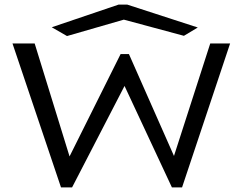

<svg xmlns="http://www.w3.org/2000/svg" viewBox="-20 -811 1040 831"><path d="M244 0 34 -623H130L281 -134L502 -577H538L733 -136L890 -623H976L768 0H724L519 -439L292 0ZM270 -655 204 -693 493 -791H531L836 -692L776 -656L516 -726Z"/></svg>

Font: Inconsolata UltraExpanded Thin
Style: Regular
Weight: 100
Width: 9
Monospace: yes
Designer: Raph Levien, Cyreal, Brenton Simpson
Foundry: Raph Levien, Cyreal, Google
Version: Version 3.100; ttfautohint (v1.8.4.7-5d5b)